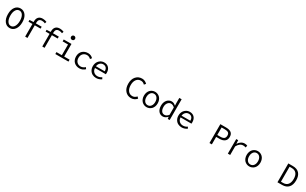

<svg xmlns="http://www.w3.org/2000/svg" viewBox="461 -3288 9271 5824"><g transform="rotate(30 5096.5 -375.5)"><path d="M47.9 -333Q47.9 -489.3 117.4 -580.6Q187 -671.9 299.8 -671.9Q412.1 -671.9 481.9 -580.3Q551.8 -488.8 551.8 -333Q551.8 -175.8 481.9 -81.8Q412.1 12.2 299.8 12.2Q187.5 12.2 117.7 -81.8Q47.9 -175.8 47.9 -333ZM465.8 -333Q465.8 -455.6 420.7 -527.3Q375.5 -599.1 299.8 -599.1Q224.1 -599.1 179 -527.3Q133.8 -455.6 133.8 -333Q133.8 -209.5 179.2 -135.3Q224.6 -61 299.8 -61Q375 -61 420.4 -135.3Q465.8 -209.5 465.8 -333Z M841.8 0V-442.9H702.6V-503.9L841.8 -509.8V-533.2Q841.8 -629.9 890.9 -684.3Q939.9 -738.8 1037.6 -738.8Q1112.8 -738.8 1177.7 -709L1158.7 -647Q1108.9 -671.9 1045.4 -671.9Q922.9 -671.9 922.9 -536.1V-509.8H1126.5V-442.9H922.9V0Z M1441.4 0V-442.9H1302.2V-503.9L1441.4 -509.8V-533.2Q1441.4 -629.9 1490.5 -684.3Q1539.6 -738.8 1637.2 -738.8Q1712.4 -738.8 1777.3 -709L1758.3 -647Q1708.5 -671.9 1645 -671.9Q1522.5 -671.9 1522.5 -536.1V-509.8H1726.1V-442.9H1522.5V0Z M2048.8 -692.9Q2048.8 -724.1 2068.8 -744.1Q2088.9 -764.2 2118.7 -764.2Q2148.4 -764.2 2168.7 -744.1Q2189 -724.1 2189 -692.9Q2189 -662.6 2168.7 -643.3Q2148.4 -624 2118.7 -624Q2088.9 -624 2068.8 -643.3Q2048.8 -662.6 2048.8 -692.9ZM1898.9 0V-67.9H2087.9V-442.9H1898.9V-509.8H2169.9V-67.9H2358.9V0Z M2744.6 13.2Q2687.5 13.2 2638.9 -5.1Q2590.3 -23.4 2554.7 -56.9Q2519 -90.3 2498.8 -141.1Q2478.5 -191.9 2478.5 -253.9Q2478.5 -316.4 2500.2 -367.7Q2522 -418.9 2559.1 -452.4Q2596.2 -485.8 2645.3 -503.9Q2694.3 -522 2749.5 -522Q2853 -522 2926.3 -446.8L2885.3 -394Q2822.3 -454.1 2752.4 -454.1Q2668.5 -454.1 2616 -398.7Q2563.5 -343.3 2563.5 -253.9Q2563.5 -164.6 2615 -109.9Q2666.5 -55.2 2750.5 -55.2Q2827.6 -55.2 2901.4 -120.1L2937.5 -66.9Q2852.1 13.2 2744.6 13.2Z M3328.1 13.2Q3255.4 13.2 3196.5 -18.3Q3137.7 -49.8 3102.3 -111.3Q3066.9 -172.9 3066.9 -253.9Q3066.9 -302.2 3080.3 -345.2Q3093.8 -388.2 3117.4 -420.2Q3141.1 -452.1 3172.4 -475.3Q3203.6 -498.5 3240 -510.3Q3276.4 -522 3314 -522Q3417.5 -522 3476.3 -457.3Q3535.2 -392.6 3535.2 -283.2Q3535.2 -254.9 3532.2 -234.9H3151.9Q3154.8 -152.8 3206.3 -103.5Q3257.8 -54.2 3337.9 -54.2Q3413.6 -54.2 3485.8 -102.1L3515.1 -46.9Q3425.8 13.2 3328.1 13.2ZM3150.9 -294.9H3459Q3459 -372.6 3420.9 -414.8Q3382.8 -457 3314.9 -457Q3253.4 -457 3207 -413.1Q3160.6 -369.1 3150.9 -294.9Z M4551.3 12.2Q4424.8 12.2 4344 -80.1Q4263.2 -172.4 4263.2 -330.1Q4263.2 -486.8 4344.7 -579.3Q4426.3 -671.9 4556.2 -671.9Q4611.3 -671.9 4657.5 -649.4Q4703.6 -627 4735.4 -591.8L4688.5 -539.1Q4631.8 -599.1 4556.2 -599.1Q4461.4 -599.1 4405.3 -526.9Q4349.1 -454.6 4349.1 -332Q4349.1 -207.5 4405.3 -134.3Q4461.4 -61 4556.2 -61Q4638.2 -61 4703.1 -133.8L4751.5 -83Q4669.4 12.2 4551.3 12.2Z M4856.9 -253.9Q4856.9 -316.4 4876.5 -367.7Q4896 -418.9 4929 -452.4Q4961.9 -485.8 5005.1 -503.9Q5048.3 -522 5096.7 -522Q5145 -522 5188.2 -503.9Q5231.4 -485.8 5264.6 -452.4Q5297.9 -418.9 5317.4 -367.7Q5336.9 -316.4 5336.9 -253.9Q5336.9 -192.4 5317.4 -141.1Q5297.9 -89.8 5264.6 -56.6Q5231.4 -23.4 5188.2 -5.1Q5145 13.2 5096.7 13.2Q5048.3 13.2 5005.1 -5.1Q4961.9 -23.4 4929 -56.6Q4896 -89.8 4876.5 -141.1Q4856.9 -192.4 4856.9 -253.9ZM4984.4 -109.9Q5026.9 -55.2 5096.7 -55.2Q5166.5 -55.2 5209.2 -109.9Q5252 -164.6 5252 -253.9Q5252 -343.3 5209 -398.7Q5166 -454.1 5096.7 -454.1Q5027.3 -454.1 4984.6 -398.7Q4941.9 -343.3 4941.9 -253.9Q4941.9 -164.6 4984.4 -109.9Z M5667.5 13.2Q5570.8 13.2 5513.7 -57.4Q5456.5 -127.9 5456.5 -253.9Q5456.5 -314 5474.9 -365Q5493.2 -416 5523.7 -450Q5554.2 -483.9 5594 -502.9Q5633.8 -522 5677.2 -522Q5719.2 -522 5753.9 -505.4Q5788.6 -488.8 5824.7 -455.1L5821.3 -550.8V-727.1H5903.3V0H5835.4L5828.6 -67.9H5825.7Q5793 -32.7 5751.5 -9.8Q5710 13.2 5667.5 13.2ZM5684.6 -56.2Q5755.9 -56.2 5821.3 -134.8V-392.1Q5760.3 -453.1 5693.4 -453.1Q5629.4 -453.1 5585.4 -397.2Q5541.5 -341.3 5541.5 -254.9Q5541.5 -162.1 5579.3 -109.1Q5617.2 -56.2 5684.6 -56.2Z M6326.2 13.2Q6253.4 13.2 6194.6 -18.3Q6135.7 -49.8 6100.3 -111.3Q6064.9 -172.9 6064.9 -253.9Q6064.9 -302.2 6078.4 -345.2Q6091.8 -388.2 6115.5 -420.2Q6139.2 -452.1 6170.4 -475.3Q6201.7 -498.5 6238 -510.3Q6274.4 -522 6312 -522Q6415.5 -522 6474.4 -457.3Q6533.2 -392.6 6533.2 -283.2Q6533.2 -254.9 6530.3 -234.9H6149.9Q6152.8 -152.8 6204.3 -103.5Q6255.9 -54.2 6335.9 -54.2Q6411.6 -54.2 6483.9 -102.1L6513.2 -46.9Q6423.8 13.2 6326.2 13.2ZM6148.9 -294.9H6457Q6457 -372.6 6418.9 -414.8Q6380.9 -457 6313 -457Q6251.5 -457 6205.1 -413.1Q6158.7 -369.1 6148.9 -294.9Z M7297.4 0V-660.2H7498.5Q7614.3 -660.2 7677.2 -614.7Q7740.2 -569.3 7740.2 -465.8Q7740.2 -364.7 7675.3 -313.5Q7610.4 -262.2 7498.5 -262.2H7380.4V0ZM7380.4 -330.1H7487.3Q7574.2 -330.1 7615.7 -362.8Q7657.2 -395.5 7657.2 -465.8Q7657.2 -535.6 7616.5 -564.2Q7575.7 -592.8 7487.3 -592.8H7380.4Z M7940.9 0V-509.8H8008.8L8016.1 -388.2H8019Q8058.1 -451.2 8114 -486.6Q8169.9 -522 8235.8 -522Q8293.5 -522 8332 -501L8313 -430.2Q8285.6 -440.9 8268.1 -444.6Q8250.5 -448.2 8223.1 -448.2Q8103 -448.2 8022.9 -300.8V0Z M8454.6 -253.9Q8454.6 -316.4 8474.1 -367.7Q8493.7 -418.9 8526.6 -452.4Q8559.6 -485.8 8602.8 -503.9Q8646 -522 8694.3 -522Q8742.7 -522 8785.9 -503.9Q8829.1 -485.8 8862.3 -452.4Q8895.5 -418.9 8915 -367.7Q8934.6 -316.4 8934.6 -253.9Q8934.6 -192.4 8915 -141.1Q8895.5 -89.8 8862.3 -56.6Q8829.1 -23.4 8785.9 -5.1Q8742.7 13.2 8694.3 13.2Q8646 13.2 8602.8 -5.1Q8559.6 -23.4 8526.6 -56.6Q8493.7 -89.8 8474.1 -141.1Q8454.6 -192.4 8454.6 -253.9ZM8582 -109.9Q8624.5 -55.2 8694.3 -55.2Q8764.2 -55.2 8806.9 -109.9Q8849.6 -164.6 8849.6 -253.9Q8849.6 -343.3 8806.6 -398.7Q8763.7 -454.1 8694.3 -454.1Q8625 -454.1 8582.3 -398.7Q8539.6 -343.3 8539.6 -253.9Q8539.6 -164.6 8582 -109.9Z M9678.7 0V-660.2H9838.9Q9986.8 -660.2 10064.7 -575.4Q10142.6 -490.7 10142.6 -333Q10142.6 -174.3 10064.9 -87.2Q9987.3 0 9842.8 0ZM9761.7 -67.9H9834Q9944.3 -67.9 10000.5 -137Q10056.6 -206.1 10056.6 -333Q10056.6 -459 10000.5 -525.4Q9944.3 -591.8 9834 -591.8H9761.7Z"/></g></svg>

Font: Office Code Pro D
Style: Regular
Weight: 400
Designer: Nathan Rutzky & Paul D. Hunt
Foundry: Adobe Systems Incorporated
Version: Version 1.004;PS 001.004;hotconv 1.0.70;makeotf.lib2.5.58329